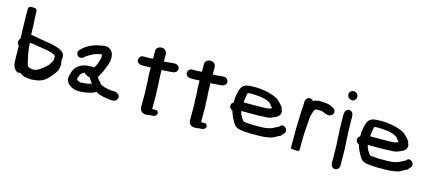

<svg xmlns="http://www.w3.org/2000/svg" viewBox="-54 -1202 4083 1806"><g transform="rotate(15 1987.0 -299.0)"><path d="M56 -283 64 -270C64 -249 65 -227 65 -206C65 -172 66 -140 68 -106C70 -83 78 -59 95 -44C104 -35 119 -20 142 -31C145 -29 150 -27 157 -23L159 -20C165 -17 166 -16 175 -11C190 -3 212 -1 229 0C238 2 252 3 261 3H262C269 2 277 1 282 1H283C292 0 300 -1 308 -2C377 -12 414 -51 445 -92C452 -99 459 -107 465 -117C482 -135 489 -162 493 -187C497 -206 490 -227 487 -239C489 -247 491 -259 491 -269C491 -283 489 -298 482 -311C464 -334 438 -345 410 -354L363 -367C294 -378 226 -389 157 -402C155 -402 153 -401 150 -401C149 -427 147 -458 147 -485V-486C146 -493 146 -500 146 -508C144 -542 141 -579 141 -612V-613C140 -622 140 -628 140 -632C140 -651 121 -654 113 -656H93C93 -656 85 -657 83 -657C52 -652 56 -627 56 -620V-563C56 -552 56 -541 57 -526C57 -500 59 -465 59 -438C59 -418 61 -393 61 -372C61 -362 61 -354 62 -343C51 -333 38 -301 56 -283ZM157 -328H158C160 -328 163 -327 171 -326C190 -324 209 -323 225 -319L261 -313C315 -304 366 -297 403 -280L412 -271C416 -268 418 -269 418 -256L417 -249V-239C417 -235 416 -234 416 -225C405 -205 396 -186 381 -169C351 -138 323 -118 281 -95C276 -95 272 -94 271 -94H269C264 -93 265 -94 253 -92C231 -92 212 -99 197 -108C194 -114 191 -124 187 -139V-142C171 -202 161 -254 157 -328Z M591 -100C594 -80 599 -60 615 -45C640 -22 679 -3 731 -6C759 -6 794 -12 816 -17C839 -22 862 -30 883 -45C886 -42 890 -39 894 -36C905 -31 918 -24 939 -20C960 -12 984 -11 1002 -8C1017 -4 1040 0 1061 -6C1087 -8 1105 -41 1090 -68C1081 -77 1065 -95 1035 -91H1025L1005 -93L988 -95C978 -97 961 -100 948 -103C938 -106 925 -114 908 -119C904 -124 899 -129 896 -133C882 -151 864 -166 859 -184C862 -189 866 -195 870 -201C879 -218 887 -232 895 -249C903 -266 910 -287 917 -304L927 -330C932 -350 935 -366 935 -390C935 -402 932 -412 931 -420C922 -453 893 -486 838 -480C802 -473 773 -471 738 -456C703 -444 680 -427 655 -411C646 -397 598 -374 617 -339C627 -302 676 -312 691 -333C698 -340 704 -345 720 -353C734 -360 748 -371 762 -376C781 -386 808 -391 839 -398C840 -392 842 -386 843 -380C843 -357 837 -336 829 -317C825 -299 814 -280 804 -261H764C672 -261 613 -214 600 -142C596 -130 591 -117 591 -101ZM675 -111V-116C675 -121 680 -136 683 -142C689 -165 703 -179 728 -189C740 -170 763 -164 786 -157C795 -142 807 -122 821 -107C801 -101 781 -94 764 -94H762L756 -93L739 -92L733 -91H719C717 -75 717 -75 715 -91H711C706 -91 704 -92 701 -94H700C693 -96 675 -103 675 -111Z M1180 -431C1186 -407 1206 -395 1230 -395H1264C1281 -395 1295 -397 1315 -398C1315 -390 1315 -379 1316 -366C1316 -334 1317 -293 1321 -262C1321 -251 1321 -238 1322 -225V-202C1324 -190 1323 -176 1325 -161V-11C1325 14 1345 43 1383 43C1398 43 1412 41 1427 38C1442 37 1485 42 1491 6V5C1491 -6 1485 -23 1467 -23H1430V-166C1429 -176 1428 -187 1428 -199V-200C1427 -206 1427 -215 1427 -226V-227C1426 -239 1426 -251 1426 -264V-265C1424 -286 1421 -328 1421 -356C1420 -373 1420 -388 1420 -400C1420 -400 1421 -401 1422 -401H1445C1471 -404 1493 -404 1521 -407H1527C1546 -410 1572 -422 1572 -451V-452C1569 -476 1547 -495 1521 -491C1516 -491 1513 -491 1505 -490C1483 -490 1461 -484 1441 -484H1420V-553C1420 -575 1405 -604 1367 -604C1340 -604 1315 -585 1315 -562V-482C1296 -481 1282 -479 1268 -479H1216C1191 -475 1180 -453 1180 -433Z M1656 -431C1662 -407 1682 -395 1706 -395H1740C1757 -395 1771 -397 1791 -398C1791 -390 1791 -379 1792 -366C1792 -334 1793 -293 1797 -262C1797 -251 1797 -238 1798 -225V-202C1800 -190 1799 -176 1801 -161V-11C1801 14 1821 43 1859 43C1874 43 1888 41 1903 38C1918 37 1961 42 1967 6V5C1967 -6 1961 -23 1943 -23H1906V-166C1905 -176 1904 -187 1904 -199V-200C1903 -206 1903 -215 1903 -226V-227C1902 -239 1902 -251 1902 -264V-265C1900 -286 1897 -328 1897 -356C1896 -373 1896 -388 1896 -400C1896 -400 1897 -401 1898 -401H1921C1947 -404 1969 -404 1997 -407H2003C2022 -410 2048 -422 2048 -451V-452C2045 -476 2023 -495 1997 -491C1992 -491 1989 -491 1981 -490C1959 -490 1937 -484 1917 -484H1896V-553C1896 -575 1881 -604 1843 -604C1816 -604 1791 -585 1791 -562V-482C1772 -481 1758 -479 1744 -479H1692C1667 -475 1656 -453 1656 -433Z M2132 -245C2132 -220 2151 -209 2163 -203C2174 -159 2195 -122 2216 -88C2235 -52 2282 -46 2322 -43C2353 -41 2385 -38 2422 -40H2464C2495 -40 2521 -42 2548 -47C2579 -52 2599 -57 2624 -74C2638 -81 2653 -88 2667 -96C2671 -102 2675 -106 2679 -113C2686 -118 2699 -129 2699 -146C2699 -166 2688 -180 2674 -186C2650 -200 2634 -183 2627 -172C2608 -163 2589 -152 2569 -143C2540 -130 2503 -124 2455 -124H2411C2382 -122 2357 -125 2329 -127C2313 -128 2299 -129 2290 -133C2271 -156 2250 -188 2244 -222H2397C2428 -223 2456 -224 2487 -226C2519 -226 2541 -238 2559 -246C2574 -252 2600 -262 2610 -288C2620 -309 2612 -326 2605 -338V-348C2601 -356 2601 -359 2592 -366C2587 -373 2582 -380 2573 -388C2568 -394 2561 -400 2555 -405L2541 -419C2530 -425 2518 -431 2504 -438C2443 -461 2358 -478 2270 -471C2251 -470 2231 -469 2212 -459C2193 -449 2179 -430 2174 -410C2164 -384 2159 -355 2155 -324V-300C2154 -295 2154 -289 2155 -281C2141 -275 2132 -262 2132 -245ZM2245 -306C2245 -313 2245 -320 2246 -328C2250 -353 2252 -377 2260 -401C2270 -402 2281 -403 2293 -404C2310 -404 2326 -403 2345 -401H2354C2392 -398 2431 -391 2457 -379C2469 -373 2483 -366 2488 -360C2494 -347 2508 -335 2517 -322C2509 -319 2492 -311 2485 -310H2484C2456 -307 2426 -306 2396 -306Z M2785 -3 2796 0C2802 2 2812 2 2825 2H2831C2832 2 2869 12 2869 -15V-88C2869 -127 2871 -165 2873 -203C2874 -220 2874 -234 2877 -246V-248C2877 -258 2878 -270 2879 -283V-284C2879 -332 2889 -360 2900 -397C2904 -404 2912 -415 2915 -417C2917 -417 2923 -418 2924 -418C2930 -418 2935 -419 2938 -419H2951C2961 -418 2978 -419 2986 -414C2991 -413 2993 -412 3000 -409L3009 -404C3020 -400 3032 -396 3045 -396C3053 -396 3060 -396 3070 -403C3090 -411 3097 -435 3090 -453C3086 -465 3076 -471 3063 -477C3043 -490 3021 -497 2995 -500C2985 -501 2977 -501 2970 -502H2969C2962 -502 2958 -502 2953 -503H2952C2945 -503 2938 -503 2930 -502C2930 -502 2931 -503 2925 -503H2924C2903 -499 2886 -498 2871 -486C2865 -496 2853 -505 2837 -505C2808 -505 2795 -477 2795 -456V-442C2795 -435 2795 -428 2794 -421V-414C2794 -398 2791 -378 2790 -360V-359C2790 -352 2789 -342 2789 -332C2789 -290 2786 -245 2785 -200Z M3177 -634C3177 -609 3198 -589 3223 -589C3246 -589 3264 -609 3264 -631C3264 -655 3243 -676 3219 -676C3196 -676 3177 -657 3177 -634ZM3181 -424C3181 -378 3183 -333 3184 -288C3184 -276 3185 -264 3186 -254L3187 -240V-216C3189 -201 3190 -184 3190 -169V-168C3191 -162 3191 -156 3192 -148V-127C3193 -96 3194 -66 3194 -37V24C3194 44 3203 78 3236 78C3259 78 3278 59 3278 36V-37C3278 -68 3277 -98 3277 -127L3276 -143C3276 -147 3276 -151 3275 -159C3275 -170 3273 -189 3273 -199C3271 -217 3270 -238 3270 -258V-259C3269 -266 3269 -273 3268 -284C3267 -325 3265 -370 3265 -412V-436C3265 -455 3261 -494 3223 -494C3206 -494 3196 -482 3187 -472C3184 -457 3181 -441 3181 -424Z M3364 -245C3364 -220 3383 -209 3395 -203C3406 -159 3427 -122 3448 -88C3467 -52 3514 -46 3554 -43C3585 -41 3617 -38 3654 -40H3696C3727 -40 3753 -42 3780 -47C3811 -52 3831 -57 3856 -74C3870 -81 3885 -88 3899 -96C3903 -102 3907 -106 3911 -113C3918 -118 3931 -129 3931 -146C3931 -166 3920 -180 3906 -186C3882 -200 3866 -183 3859 -172C3840 -163 3821 -152 3801 -143C3772 -130 3735 -124 3687 -124H3643C3614 -122 3589 -125 3561 -127C3545 -128 3531 -129 3522 -133C3503 -156 3482 -188 3476 -222H3629C3660 -223 3688 -224 3719 -226C3751 -226 3773 -238 3791 -246C3806 -252 3832 -262 3842 -288C3852 -309 3844 -326 3837 -338V-348C3833 -356 3833 -359 3824 -366C3819 -373 3814 -380 3805 -388C3800 -394 3793 -400 3787 -405L3773 -419C3762 -425 3750 -431 3736 -438C3675 -461 3590 -478 3502 -471C3483 -470 3463 -469 3444 -459C3425 -449 3411 -430 3406 -410C3396 -384 3391 -355 3387 -324V-300C3386 -295 3386 -289 3387 -281C3373 -275 3364 -262 3364 -245ZM3477 -306C3477 -313 3477 -320 3478 -328C3482 -353 3484 -377 3492 -401C3502 -402 3513 -403 3525 -404C3542 -404 3558 -403 3577 -401H3586C3624 -398 3663 -391 3689 -379C3701 -373 3715 -366 3720 -360C3726 -347 3740 -335 3749 -322C3741 -319 3724 -311 3717 -310H3716C3688 -307 3658 -306 3628 -306Z"/></g></svg>

Font: Scribbler
Style: Blk
Weight: 900
Designer: Mew Too
Foundry: Cannot Into Space Fonts
Version: Version 1.001